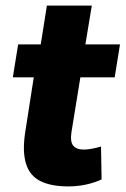

<svg xmlns="http://www.w3.org/2000/svg" viewBox="-20 -657 450 688"><path d="M225 11Q162 11 124 -8.5Q86 -28 73 -71Q60 -114 70 -181L101 -380H26L45 -498H126L148 -637H309L286 -498H410L391 -380H268L236 -183Q231 -149 242.5 -135Q254 -121 281 -121Q294 -121 311.5 -124.5Q329 -128 342 -132L344 -14Q318 -2 287.5 4.5Q257 11 225 11Z"/></svg>

Font: Nunito Sans 10pt Condensed Black
Style: Italic
Weight: 900
Width: 3
Italic angle: -9°
Designer: Vernon Adams
Foundry: Vernon Adams
Version: Version 3.101;gftools[0.9.27]